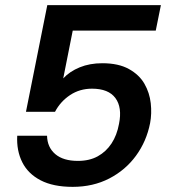

<svg xmlns="http://www.w3.org/2000/svg" viewBox="-20 -720 661 747"><path d="M606 -700 586 -601H263L226 -415Q251 -442 290 -458Q329 -474 378 -474Q441 -474 481.5 -451.5Q522 -429 542 -394Q562 -359 566.5 -318.5Q571 -278 564 -241Q550 -170 509 -114Q468 -58 405 -25.5Q342 7 263 7Q187 7 138 -18.5Q89 -44 66.5 -89Q44 -134 47 -192H163Q164 -147 195 -120.5Q226 -94 283 -94Q328 -94 360.5 -112Q393 -130 414 -162Q435 -194 443 -238Q456 -302 429 -338.5Q402 -375 338 -375Q290 -375 252.5 -350Q215 -325 194 -285H81L164 -700Z"/></svg>

Font: Albert Sans SemiBold
Style: Italic
Weight: 600
Italic angle: -11.25°
Designer: Andreas Rasmussen
Foundry: a.Foundry
Version: Version 1.025